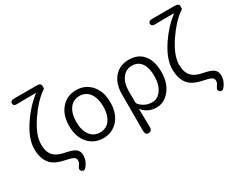

<svg xmlns="http://www.w3.org/2000/svg" viewBox="-136 -1281 2368 1965"><g transform="rotate(-30 1048.5 -298.5)"><path d="M420 172Q392 211 364 190Q336 170 365 131Q373 120 379 109.5Q385 99 385 75.5Q385 52 360.5 38Q336 24 259 9Q164 -10 115 -61Q55 -125 55 -245.5Q55 -366 157 -517Q245 -647 355 -731Q359 -734 354 -734Q179 -734 139 -732Q91 -729 90 -763Q89 -796 137 -796H403Q451 -796 451 -763Q451 -729 448.5 -729Q446 -729 433 -719Q334 -649 241 -512Q139 -362 139 -251Q139 -157 185 -111Q223 -72 305.5 -56.5Q388 -41 421 -18Q459 8 459 60Q459 118 420 172Z M553 -61Q482 -138 482 -270Q482 -402 553 -480Q621 -554 725.5 -554Q830 -554 898 -480Q969 -402 969 -270.5Q969 -139 898 -61Q830 13 725.5 13Q621 13 553 -61ZM608.5 -113Q651 -55 725.5 -55Q800 -55 842.5 -113Q885 -171 885 -269.5Q885 -368 842.5 -426.5Q800 -485 725.5 -485Q651 -485 608.5 -426.5Q566 -368 566 -269.5Q566 -171 608.5 -113Z M1152 199Q1112 199 1112 151V-279Q1112 -411 1181 -486Q1245 -554 1347 -554Q1458 -554 1517.5 -481Q1577 -408 1577 -279Q1577 -146 1508 -64Q1444 13 1354 13Q1255 13 1191 -62Q1188 -66 1188 -61L1192 150Q1193 198 1152 199ZM1343 -56Q1407 -56 1450 -117Q1493 -178 1493 -278Q1493 -374 1458 -427Q1420 -485 1344 -485Q1278 -485 1236 -433Q1189 -376 1189 -274V-148Q1189 -132 1199 -120Q1226 -88 1268 -70Q1300 -56 1343 -56Z M2051 172Q2023 211 1995 190Q1967 170 1996 131Q2004 120 2010 109.5Q2016 99 2016 75.5Q2016 52 1991.5 38Q1967 24 1890 9Q1795 -10 1746 -61Q1686 -125 1686 -245.5Q1686 -366 1788 -517Q1876 -647 1986 -731Q1990 -734 1985 -734Q1810 -734 1770 -732Q1722 -729 1721 -763Q1720 -796 1768 -796H2034Q2082 -796 2082 -763Q2082 -729 2079.5 -729Q2077 -729 2064 -719Q1965 -649 1872 -512Q1770 -362 1770 -251Q1770 -157 1816 -111Q1854 -72 1936.5 -56.5Q2019 -41 2052 -18Q2090 8 2090 60Q2090 118 2051 172Z"/></g></svg>

Font: Resource Han Rounded KR Normal
Style: Regular
Weight: 350
Designer: Cyano Hao (round all glyphs); Ryoko NISHIZUKA 西塚涼子 (kana, bopomofo & ideographs); Paul D. Hunt (Latin, Greek & Cyrillic)
Foundry: Cyano Hao
Version: 0.990